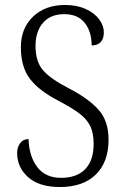

<svg xmlns="http://www.w3.org/2000/svg" viewBox="-20 -743 503 773"><path d="M49 -127Q49 -150 61 -166.5Q73 -183 95 -183Q97 -114 130 -70.5Q163 -27 226 -27Q289 -27 323 -62Q357 -97 357 -164Q357 -207 343.5 -235Q330 -263 300.5 -285.5Q271 -308 216 -337Q138 -377 101 -425Q64 -473 64 -553Q64 -629 113 -676Q162 -723 242 -723Q289 -723 324.5 -707Q360 -691 379 -665.5Q398 -640 398 -612Q398 -586 385 -573Q372 -560 349 -560Q349 -616 321 -651Q293 -686 239 -686Q183 -686 153 -651Q123 -616 123 -558Q123 -496 152.5 -461Q182 -426 256 -388Q337 -346 377 -301Q417 -256 417 -181Q417 -90 365.5 -40Q314 10 221 10Q138 10 93.5 -29.5Q49 -69 49 -127Z"/></svg>

Font: Noto Serif NarrowLight
Style: Regular
Weight: 300
Width: 4
Designer: Monotype Design Team
Foundry: Monotype Imaging Inc.
Version: Version 1.001